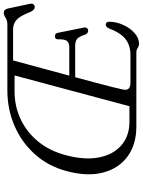

<svg xmlns="http://www.w3.org/2000/svg" viewBox="114 -874 774 1042"><g transform="rotate(-90 501.0 -353.0)"><path d="M735.5 0H335.5Q237.5 0 172.2 -48.2Q107 -96.5 85 -182.5Q63 -268.5 94.5 -382.5Q121 -479.5 185.2 -551Q249.5 -622.5 339 -661.2Q428.5 -700 531.5 -700H890Q911 -700 925.5 -709.8Q940 -719.5 953 -719.5Q971 -719.5 976 -696L1001 -579Q1004 -566 999.2 -559.2Q994.5 -552.5 985.5 -551.5Q967.5 -550.5 956.5 -577Q935 -632.5 913.5 -650.8Q892 -669 863 -669H694Q685 -636 671.8 -586.8Q658.5 -537.5 642.8 -480Q627 -422.5 611.5 -364H767.5Q789.5 -364 799.8 -376.8Q810 -389.5 808.5 -427Q810.5 -442 824.5 -442Q841.5 -442 844 -425.5L872 -286.5Q874.5 -273.5 869.2 -267.5Q864 -261.5 856 -261.5Q841.5 -261 834 -278Q823.5 -311.5 810.5 -321.8Q797.5 -332 773.5 -332H603Q587 -273 573 -220.5Q559 -168 549.5 -130Q540 -92 537 -76.5Q525 -32 573 -32H723Q775 -32 809.5 -58.5Q844 -85 868.5 -150Q876 -166 888.5 -166Q904 -166 904 -146Q903.5 -107 886.2 -70Q869 -33 842 -9.2Q815 14.5 785 14.5Q772.5 14.5 762 7.2Q751.5 0 735.5 0ZM180.5 -385.5Q152 -280.5 167.8 -202.2Q183.5 -124 234.2 -80.8Q285 -37.5 360.5 -37.5H445.5L612.5 -661H526Q445.5 -661 375.5 -628.2Q305.5 -595.5 254.8 -534Q204 -472.5 180.5 -385.5Z"/></g></svg>

Font: Fraunces 9pt S050 Light
Style: Italic
Weight: 300
Italic angle: -16°
Version: Version 1.000; ttfautohint (v1.8.3)